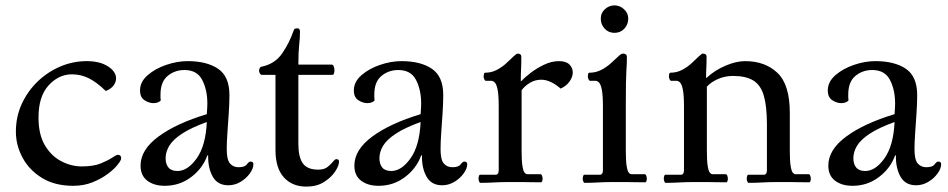

<svg xmlns="http://www.w3.org/2000/svg" viewBox="-20 -677 3522 713"><path d="M302 -450Q351 -450 381 -430.5Q411 -411 411 -386Q411 -373 402.5 -360.5Q394 -348 373 -339Q340 -371 310.5 -386Q281 -401 247 -401Q198 -401 160.5 -360Q123 -319 123 -241Q123 -177 147 -137Q171 -97 208 -78Q245 -59 283 -59Q327 -59 354 -70Q381 -81 396.5 -91.5Q412 -102 418 -102Q430 -102 430 -89Q430 -82 417 -65.5Q404 -49 380 -31Q356 -13 323.5 0Q291 13 252 13Q183 13 135.5 -16.5Q88 -46 63.5 -92Q39 -138 39 -188Q39 -244 61 -291.5Q83 -339 120 -374.5Q157 -410 204 -430Q251 -450 302 -450Z M832 -324Q832 -294 829.5 -256.5Q827 -219 824.5 -183.5Q822 -148 822 -123Q822 -84 834 -70Q846 -56 866 -56Q889 -56 896.5 -66.5Q904 -77 911 -77Q921 -77 921 -67Q921 -51 907.5 -32.5Q894 -14 873 -1.5Q852 11 828 11Q788 11 770 -21Q752 -53 753 -100H750Q733 -52 690 -19.5Q647 13 592 13Q552 13 527 -6Q502 -25 502 -62Q502 -121 568.5 -170Q635 -219 748 -253Q749 -266 749.5 -276.5Q750 -287 750 -293Q750 -343 731 -380Q712 -417 665 -417Q629 -417 602.5 -395Q576 -373 576 -326Q576 -321 576 -315.5Q576 -310 577 -304Q573 -299 565.5 -296.5Q558 -294 550 -294Q533 -294 516.5 -305Q500 -316 500 -341Q500 -373 528 -397.5Q556 -422 597 -436Q638 -450 677 -450Q748 -450 790 -421.5Q832 -393 832 -324ZM639 -42Q677 -42 710.5 -89Q744 -136 748 -224Q688 -202 655 -180Q622 -158 608.5 -135.5Q595 -113 595 -89Q595 -68 605.5 -55Q616 -42 639 -42Z M1003 -399H952Q948 -399 945 -404.5Q942 -410 942 -414Q942 -418 944 -423Q946 -428 950 -429Q1000 -439 1027 -477.5Q1054 -516 1071 -565Q1073 -570 1077 -571Q1081 -572 1084 -572Q1094 -572 1094 -559Q1094 -537 1091 -510.5Q1088 -484 1088 -437H1212Q1217 -437 1219.5 -430Q1222 -423 1222 -416Q1222 -411 1220.5 -405Q1219 -399 1214 -399H1088V-142Q1088 -94 1104.5 -70.5Q1121 -47 1162 -47Q1184 -47 1196.5 -57Q1209 -67 1216.5 -76.5Q1224 -86 1229 -86Q1239 -86 1239 -77Q1239 -62 1224.5 -40Q1210 -18 1183 -1Q1156 16 1118 16Q1065 16 1034 -18.5Q1003 -53 1003 -120Z M1626 -324Q1626 -294 1623.5 -256.5Q1621 -219 1618.5 -183.5Q1616 -148 1616 -123Q1616 -84 1628 -70Q1640 -56 1660 -56Q1683 -56 1690.5 -66.5Q1698 -77 1705 -77Q1715 -77 1715 -67Q1715 -51 1701.5 -32.5Q1688 -14 1667 -1.5Q1646 11 1622 11Q1582 11 1564 -21Q1546 -53 1547 -100H1544Q1527 -52 1484 -19.5Q1441 13 1386 13Q1346 13 1321 -6Q1296 -25 1296 -62Q1296 -121 1362.5 -170Q1429 -219 1542 -253Q1543 -266 1543.5 -276.5Q1544 -287 1544 -293Q1544 -343 1525 -380Q1506 -417 1459 -417Q1423 -417 1396.5 -395Q1370 -373 1370 -326Q1370 -321 1370 -315.5Q1370 -310 1371 -304Q1367 -299 1359.5 -296.5Q1352 -294 1344 -294Q1327 -294 1310.5 -305Q1294 -316 1294 -341Q1294 -373 1322 -397.5Q1350 -422 1391 -436Q1432 -450 1471 -450Q1542 -450 1584 -421.5Q1626 -393 1626 -324ZM1433 -42Q1471 -42 1504.5 -89Q1538 -136 1542 -224Q1482 -202 1449 -180Q1416 -158 1402.5 -135.5Q1389 -113 1389 -89Q1389 -68 1399.5 -55Q1410 -42 1433 -42Z M1916 -376Q1928 -389 1950 -406Q1972 -423 2000 -436.5Q2028 -450 2056 -450Q2082 -450 2094.5 -437.5Q2107 -425 2107 -408Q2107 -392 2095.5 -375Q2084 -358 2062 -348Q2045 -363 2026.5 -372Q2008 -381 1990 -381Q1967 -381 1948 -369.5Q1929 -358 1917 -342V-118Q1917 -80 1920 -61Q1923 -42 1928 -36Q1933 -30 1938 -30H1987Q1991 -30 1993 -24Q1995 -18 1995 -13Q1995 -9 1993.5 -4.5Q1992 0 1989 0Q1962 0 1945.5 -0.5Q1929 -1 1915 -1Q1901 -1 1880 -1Q1837 -1 1815 0.5Q1793 2 1764 2Q1761 2 1759 -3.5Q1757 -9 1757 -13Q1757 -18 1758.5 -23Q1760 -28 1762 -28H1820Q1832 -28 1832 -45V-280Q1832 -323 1828 -343.5Q1824 -364 1817.5 -370.5Q1811 -377 1804 -377H1784Q1781 -377 1778.5 -382.5Q1776 -388 1776 -393Q1776 -396 1777 -401.5Q1778 -407 1782 -407Q1805 -407 1825 -417.5Q1845 -428 1860.5 -442.5Q1876 -457 1887 -467.5Q1898 -478 1902 -478Q1916 -478 1916 -466Q1916 -438 1915 -419.5Q1914 -401 1914 -376Z M2304 -118Q2304 -80 2307 -61Q2310 -42 2315 -36Q2320 -30 2325 -30H2374Q2378 -30 2380 -24Q2382 -18 2382 -13Q2382 -9 2380.5 -4.5Q2379 0 2376 0Q2349 0 2332.5 -0.5Q2316 -1 2302 -1Q2288 -1 2267 -1Q2224 -1 2202 0.5Q2180 2 2151 2Q2148 2 2146 -3.5Q2144 -9 2144 -13Q2144 -18 2145.5 -23Q2147 -28 2149 -28H2207Q2219 -28 2219 -45V-280Q2219 -323 2215 -343.5Q2211 -364 2204.5 -370.5Q2198 -377 2191 -377H2171Q2168 -377 2165.5 -382.5Q2163 -388 2163 -393Q2163 -396 2164 -401.5Q2165 -407 2169 -407Q2193 -407 2213 -417.5Q2233 -428 2249 -442.5Q2265 -457 2276 -467.5Q2287 -478 2293 -478Q2308 -478 2308 -466Q2308 -452 2307.5 -440.5Q2307 -429 2306 -412.5Q2305 -396 2304.5 -369Q2304 -342 2304 -297ZM2262 -555Q2240 -555 2225.5 -570.5Q2211 -586 2211 -608Q2211 -629 2226.5 -643Q2242 -657 2262 -657Q2282 -657 2297.5 -642.5Q2313 -628 2313 -608Q2313 -586 2298.5 -570.5Q2284 -555 2262 -555Z M2604 -388Q2634 -416 2674 -433Q2714 -450 2747 -450Q2821 -450 2867 -406.5Q2913 -363 2913 -258V-118Q2913 -80 2916 -61Q2919 -42 2924 -36Q2929 -30 2934 -30H2983Q2987 -30 2989 -24Q2991 -18 2991 -13Q2991 -9 2989.5 -4.5Q2988 0 2985 0Q2958 0 2942 -0.5Q2926 -1 2911.5 -1Q2897 -1 2876 -1Q2833 -1 2811 0.5Q2789 2 2760 2Q2757 2 2755 -3.5Q2753 -9 2753 -13Q2753 -18 2754.5 -23Q2756 -28 2758 -28H2816Q2828 -28 2828 -45V-214Q2828 -282 2816.5 -321.5Q2805 -361 2777.5 -378Q2750 -395 2702 -395Q2672 -395 2646 -383.5Q2620 -372 2605 -355V-118Q2605 -80 2608 -61Q2611 -42 2616 -36Q2621 -30 2626 -30H2675Q2679 -30 2681 -24Q2683 -18 2683 -13Q2683 -9 2681.5 -4.5Q2680 0 2677 0Q2650 0 2633.5 -0.5Q2617 -1 2603 -1Q2589 -1 2568 -1Q2525 -1 2503 0.5Q2481 2 2452 2Q2449 2 2447 -3.5Q2445 -9 2445 -13Q2445 -18 2446.5 -23Q2448 -28 2450 -28H2508Q2520 -28 2520 -45V-280Q2520 -323 2516 -343.5Q2512 -364 2505.5 -370.5Q2499 -377 2492 -377H2472Q2469 -377 2466.5 -382.5Q2464 -388 2464 -393Q2464 -396 2465 -401.5Q2466 -407 2470 -407Q2493 -407 2513 -417.5Q2533 -428 2548.5 -442.5Q2564 -457 2575 -467.5Q2586 -478 2590 -478Q2604 -478 2604 -466Q2604 -448 2603.5 -436.5Q2603 -425 2602.5 -415Q2602 -405 2602 -388Z M3386 -324Q3386 -294 3383.5 -256.5Q3381 -219 3378.5 -183.5Q3376 -148 3376 -123Q3376 -84 3388 -70Q3400 -56 3420 -56Q3443 -56 3450.5 -66.5Q3458 -77 3465 -77Q3475 -77 3475 -67Q3475 -51 3461.5 -32.5Q3448 -14 3427 -1.5Q3406 11 3382 11Q3342 11 3324 -21Q3306 -53 3307 -100H3304Q3287 -52 3244 -19.5Q3201 13 3146 13Q3106 13 3081 -6Q3056 -25 3056 -62Q3056 -121 3122.5 -170Q3189 -219 3302 -253Q3303 -266 3303.5 -276.5Q3304 -287 3304 -293Q3304 -343 3285 -380Q3266 -417 3219 -417Q3183 -417 3156.5 -395Q3130 -373 3130 -326Q3130 -321 3130 -315.5Q3130 -310 3131 -304Q3127 -299 3119.5 -296.5Q3112 -294 3104 -294Q3087 -294 3070.5 -305Q3054 -316 3054 -341Q3054 -373 3082 -397.5Q3110 -422 3151 -436Q3192 -450 3231 -450Q3302 -450 3344 -421.5Q3386 -393 3386 -324ZM3193 -42Q3231 -42 3264.5 -89Q3298 -136 3302 -224Q3242 -202 3209 -180Q3176 -158 3162.5 -135.5Q3149 -113 3149 -89Q3149 -68 3159.5 -55Q3170 -42 3193 -42Z"/></svg>

Font: Sedan
Style: Regular
Weight: 400
Designer: Sebastian Salazar
Foundry: Sebastian Salazar
Version: Version 1.100; ttfautohint (v1.8.4.7-5d5b)